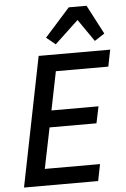

<svg xmlns="http://www.w3.org/2000/svg" viewBox="-62 -988 675 1032"><g transform="rotate(-5 275.5 -472.0)"><path d="M25 0 165 -698H551L533 -608H250L208 -400H462L443 -310H190L145 -90H443L425 0ZM445 -944 527 -787 473 -752 390 -872 262 -752 213 -792 349 -944Z"/></g></svg>

Font: IBM Plex Sans Cond Medm
Style: Italic
Weight: 500
Width: 3
Italic angle: -11°
Designer: Mike Abbink, Paul van der Laan, Pieter van Rosmalen
Foundry: Bold Monday
Version: Version 1.3